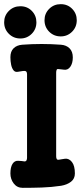

<svg xmlns="http://www.w3.org/2000/svg" viewBox="-30 -890 400 923"><path d="M79 13Q52 13 36 -8Q20 -29 20 -56Q20 -86 30 -102Q40 -118 57 -117Q66 -117 73 -116Q80 -115 88 -114Q95 -114 97.5 -119.5Q100 -125 100 -131V-533Q100 -550 87 -549Q80 -549 72.5 -547.5Q65 -546 57 -545Q43 -542 35 -552Q27 -562 23.5 -579Q20 -596 20 -615Q20 -643 35.5 -658Q51 -673 77 -675Q170 -682 263 -675Q289 -673 304.5 -657.5Q320 -642 320 -614Q320 -586 308 -569Q296 -552 277 -555Q271 -556 264.5 -556.5Q258 -557 250 -558Q244 -559 242 -553.5Q240 -548 240 -541V-139Q240 -120 252 -122Q259 -123 267 -124.5Q275 -126 283 -127Q302 -129 316 -111Q330 -93 330 -56Q330 -31 311.5 -16.5Q293 -2 264 3Q217 10 171 11.5Q125 13 79 13ZM68 -705Q35 -705 12.5 -727.5Q-10 -750 -10 -783Q-10 -815 12.5 -837.5Q35 -860 68 -860Q101 -860 123 -837.5Q145 -815 145 -783Q145 -750 122.5 -727.5Q100 -705 68 -705ZM262 -715Q229 -715 206.5 -737.5Q184 -760 184 -793Q184 -825 206.5 -847.5Q229 -870 262 -870Q295 -870 317 -847.5Q339 -825 339 -793Q339 -760 316.5 -737.5Q294 -715 262 -715Z"/></svg>

Font: Winky Sans SemiBold
Style: Regular
Weight: 600
Designer: Simon Atzbach
Foundry: typofactur
Version: Version 1.205